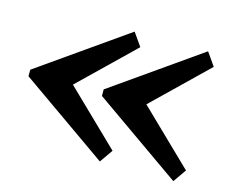

<svg xmlns="http://www.w3.org/2000/svg" viewBox="-77 -741 848 707"><g transform="rotate(15 347.5 -387.5)"><path d="M466 -387.5 670 -190 635 -140 300 -375V-400L635 -635L670 -585ZM186 -387.5 390 -190 355 -140 20 -375V-400L355 -635L390 -585Z"/></g></svg>

Font: Besley
Style: Bold
Weight: 700
Designer: Owen Earl
Foundry: indestructible type*
Version: Version 2.001; ttfautohint (v1.8.3)